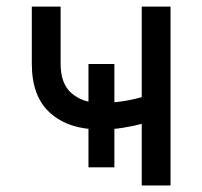

<svg xmlns="http://www.w3.org/2000/svg" viewBox="-20 -566 618 586"><path d="M284.7 -170.9Q189.9 -170.9 133.5 -220.9Q77.1 -271 77.1 -371.1V-545.9H165V-371.1Q165 -309.6 199.2 -280.8Q233.4 -252 284.7 -252Q320.8 -252 352.1 -256.6Q383.3 -261.2 412.6 -269.5V-545.9H500.5V0H412.6V-188Q383.3 -180.2 352.3 -175.5Q321.3 -170.9 284.7 -170.9ZM250 -55.2V-370.6H329.1V-55.2Z"/></svg>

Font: Inter
Style: Regular
Weight: 400
Designer: Rasmus Andersson
Foundry: rsms
Version: Version 4.001;git-9221beed3